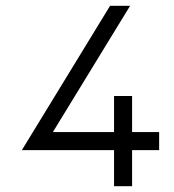

<svg xmlns="http://www.w3.org/2000/svg" viewBox="-20 -645 602 665"><path d="M437.5 -187.5H531.2V-125H437.5V0H375V-125H55.7L361.3 -625H430.7L163.1 -187.5H375V-312.5H437.5Z"/></svg>

Font: Juliett
Style: Regular
Weight: 400
Designer: GGBotNet
Foundry: GGBotNet
Version: 0.60